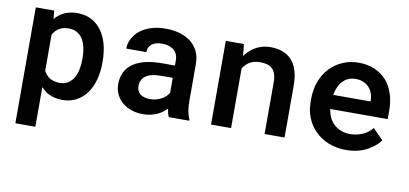

<svg xmlns="http://www.w3.org/2000/svg" viewBox="-69 -764 2539 1193"><g transform="rotate(10 1200.0 -167.5)"><path d="M73.7 203.1H199.7V-46.9Q209.5 -36.6 219.7 -28.1Q230 -19.5 241.7 -12.7Q261.2 -2 284.2 3.9Q307.1 9.8 334.5 9.8Q384.3 9.8 422.9 -10.7Q461.4 -31.2 487.8 -67.4Q513.7 -103 527.3 -152.3Q541 -201.7 541 -258.8V-269.5Q541 -329.1 527.3 -378.7Q513.7 -428.2 487.3 -463.9Q460.9 -499 422.4 -518.6Q383.8 -538.1 333.5 -538.1Q308.1 -538.1 285.9 -532.7Q263.7 -527.3 245.6 -517.6Q231 -509.8 218.3 -499.3Q205.6 -488.8 194.8 -475.1L189.9 -528.3H73.7ZM414.6 -269.5V-259.3Q414.6 -225.1 408.2 -194.8Q401.9 -164.6 388.2 -141.6Q374.5 -118.7 352.5 -105.2Q330.6 -91.8 300.3 -91.8Q281.2 -91.8 265.4 -95.9Q249.5 -100.1 237.8 -107.4Q225.6 -115.2 216.1 -126Q206.5 -136.7 199.7 -149.9V-377.4Q207 -392.1 217.3 -402.8Q227.5 -413.6 240.7 -421.4Q252.4 -427.7 267.1 -431.2Q281.7 -434.6 299.3 -434.6Q330.1 -434.6 351.8 -421.9Q373.5 -409.2 387.7 -386.7Q401.4 -364.3 408 -334Q414.6 -303.7 414.6 -269.5Z M1005.9 0H1134.8V-8.3Q1124.5 -28.8 1119.4 -56.9Q1114.3 -85 1114.3 -124V-354.5Q1114.3 -400.4 1097.2 -434.8Q1080.1 -469.2 1050.8 -492.2Q1020.5 -515.1 980 -526.6Q939.5 -538.1 892.1 -538.1Q839.8 -538.1 799.1 -524.7Q758.3 -511.2 730 -488.3Q701.7 -465.3 686.8 -435.8Q671.9 -406.2 671.9 -373.5H798.3Q798.3 -388.2 803.2 -400.6Q808.1 -413.1 818.4 -421.9Q829.1 -431.6 845.9 -437Q862.8 -442.4 885.3 -442.4Q910.6 -442.4 929.9 -436Q949.2 -429.7 962.4 -418Q975.1 -406.7 981.4 -391.1Q987.8 -375.5 987.8 -355.5V-322.3H907.2Q849.6 -322.3 804.4 -311.8Q759.3 -301.3 728.5 -280.8Q694.8 -258.8 677.7 -225.1Q660.6 -191.4 660.6 -147.5Q660.6 -113.8 674.1 -84.7Q687.5 -55.7 711.9 -34.7Q735.8 -13.7 769.8 -2Q803.7 9.8 844.7 9.8Q869.6 9.8 891.6 4.9Q913.6 0 932.1 -8.3Q950.2 -16.6 965.3 -27.6Q980.5 -38.6 992.2 -51.3Q994.1 -36.6 997.6 -23.2Q1001 -9.8 1005.9 0ZM870.1 -89.8Q849.6 -89.8 834 -95Q818.4 -100.1 808.1 -108.4Q797.4 -117.7 792 -130.6Q786.6 -143.6 786.6 -158.7Q786.6 -177.2 793.7 -192.9Q800.8 -208.5 814.9 -219.7Q830.6 -231.9 855.5 -238.3Q880.4 -244.6 915.5 -244.6H987.8V-150.4Q981.4 -139.2 970.5 -128.2Q959.5 -117.2 944.3 -108.9Q929.2 -100.1 910.6 -95Q892.1 -89.8 870.1 -89.8Z M1272.5 0H1398.9V-376Q1406.2 -388.2 1415.5 -398.2Q1424.8 -408.2 1436 -415.5Q1449.7 -424.8 1467 -429.7Q1484.4 -434.6 1505.4 -434.6Q1529.8 -434.6 1549.1 -429.7Q1568.4 -424.8 1582 -412.1Q1595.7 -399.9 1603 -378.7Q1610.4 -357.4 1610.4 -325.2V0H1736.3V-327.1Q1736.3 -383.8 1723.1 -423.8Q1710 -463.9 1686 -489.3Q1661.6 -514.6 1628.2 -526.4Q1594.7 -538.1 1554.7 -538.1Q1523.4 -538.1 1495.6 -529.3Q1467.8 -520.5 1444.3 -503.9Q1430.2 -494.1 1417.7 -481.7Q1405.3 -469.2 1394.5 -454.1L1386.7 -528.3H1272.5Z M2124 9.8Q2200.7 9.8 2256.1 -20.3Q2311.5 -50.3 2337.4 -87.9L2272.5 -154.8Q2248.5 -124 2210.9 -107.9Q2173.3 -91.8 2131.8 -91.8Q2101.6 -91.8 2076.4 -101.6Q2051.3 -111.3 2031.7 -128.9Q2013.2 -146 2002.2 -167.5Q1991.2 -189 1984.9 -222.2V-224.1H2347.7V-277.8Q2347.7 -335.4 2332 -383.5Q2316.4 -431.6 2286.1 -465.8Q2255.4 -500 2211.2 -519Q2167 -538.1 2109.9 -538.1Q2056.6 -538.1 2010.5 -518.3Q1964.4 -498.5 1930.2 -462.9Q1896 -426.8 1876.7 -376.7Q1857.4 -326.7 1857.4 -265.1V-245.6Q1857.4 -191.9 1876.5 -145.3Q1895.5 -98.6 1930.7 -64.5Q1965.8 -29.8 2014.9 -10Q2064 9.8 2124 9.8ZM2108.9 -435.5Q2136.7 -435.5 2157.5 -426.5Q2178.2 -417.5 2192.9 -402.3Q2207 -387.2 2215.1 -366.2Q2223.1 -345.2 2223.1 -323.2V-313.5H1987.8Q1992.7 -341.8 2003.2 -364.3Q2013.7 -386.7 2029.3 -402.8Q2044.4 -418.9 2064.7 -427.2Q2085 -435.5 2108.9 -435.5Z"/></g></svg>

Font: Roboto Mono SemiBold
Style: Regular
Weight: 600
Monospace: yes
Designer: Google
Version: Version 3.000